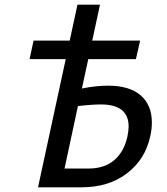

<svg xmlns="http://www.w3.org/2000/svg" viewBox="-20 -798 711 818"><path d="M627 -276Q627 -246 620 -217Q599 -119 521 -59.5Q443 0 328 0H142L260 -546H106L123 -625H277L310 -778H406L373 -625H577L559 -546H356L329 -421Q388 -433 441 -433Q531 -433 579 -392Q627 -351 627 -276ZM528 -259Q528 -353 410 -353Q371 -353 312 -346L255 -80H358Q425 -80 467 -116Q509 -152 523 -217Q528 -242 528 -259Z"/></svg>

Font: Ysabeau Infant Semibold
Style: Italic
Weight: 600
Italic angle: -12°
Designer: Christian Thalmann (Catharsis Fonts)
Version: Version 0.003